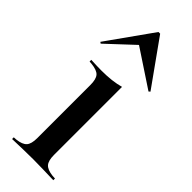

<svg xmlns="http://www.w3.org/2000/svg" viewBox="-225 -689 712 712"><g transform="rotate(45 131.0 -332.5)"><path d="M87.1 -207.3V-346.8Q87.1 -377.4 76.2 -389.9Q65.3 -402.4 34.7 -405.6L23.4 -406.5V-415.3Q41.9 -414.5 54.4 -414.1Q66.9 -413.7 79 -413.7Q106.5 -413.7 130.6 -416.5Q154.8 -419.4 175 -425V-415.3V-207.3ZM131.5 -2.4Q103.2 -2.4 78.2 -1.6Q53.2 -0.8 23.4 0V-8.9L36.3 -9.7Q64.5 -12.9 75.8 -25.4Q87.1 -37.9 87.1 -68.5V-207.3H175V-68.5Q175 -37.9 186.3 -25.4Q197.6 -12.9 225.8 -9.7L239.5 -8.9V0Q208.9 -0.8 183.9 -1.6Q158.9 -2.4 131.5 -2.4ZM5.6 -482.3 0 -486.3 126.6 -664.5H135.5L262.1 -487.1L256.5 -482.3L94.4 -589.5H120.2Z"/></g></svg>

Font: Playfair 144pt SemiCondensed Medium
Style: Regular
Weight: 500
Width: 4
Designer: Claus Eggers Sørensen
Foundry: Claus Eggers Sørensen
Version: Version 2.203